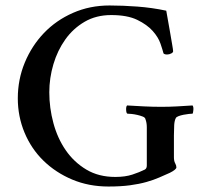

<svg xmlns="http://www.w3.org/2000/svg" viewBox="-20 -675 748 701"><path d="M516 -174Q516 -194 516 -210.5Q516 -227 511 -240Q510 -246 501 -249.5Q492 -253 481 -255.5Q470 -258 460 -259Q450 -260 445 -260Q441 -262 440.5 -274Q440 -286 444 -290Q476 -288 507 -286.5Q538 -285 569 -285Q598 -285 625.5 -286.5Q653 -288 683 -290Q687 -285 686 -273.5Q685 -262 683 -260Q679 -260 669.5 -259Q660 -258 650 -256Q640 -254 632 -251Q624 -248 622 -244Q617 -235 616 -218Q615 -201 615 -181V-101Q615 -87 619.5 -79Q624 -71 624 -64Q624 -56 600 -44Q582 -36 561.5 -27Q541 -18 514.5 -10.5Q488 -3 454.5 1.5Q421 6 376 6Q304 6 243.5 -19.5Q183 -45 138.5 -88.5Q94 -132 69.5 -191Q45 -250 45 -316Q45 -385 70.5 -446.5Q96 -508 140.5 -554.5Q185 -601 246.5 -628Q308 -655 380 -655Q428 -655 481.5 -651Q535 -647 587 -636Q587 -635 591 -613.5Q595 -592 599.5 -565.5Q604 -539 608 -516Q612 -493 612 -489Q613 -484 605.5 -480Q598 -476 590 -476Q581 -476 577 -480Q574 -492 566 -515.5Q558 -539 537.5 -562Q517 -585 481 -602.5Q445 -620 386 -620Q331 -620 289 -595.5Q247 -571 218.5 -531Q190 -491 175 -440.5Q160 -390 160 -338Q160 -281 175 -225.5Q190 -170 220 -126.5Q250 -83 295 -56Q340 -29 401 -29Q437 -29 463 -37.5Q489 -46 509 -56Q516 -60 516 -71Z"/></svg>

Font: Vermiglione Medium
Style: Regular
Weight: 500
Version: Version 1.000